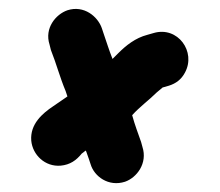

<svg xmlns="http://www.w3.org/2000/svg" viewBox="-20 -577 492 430"><path d="M394 -414C386 -399 374 -390 358 -385L344 -381L343 -380L331 -370C314 -353 293 -338 276 -319C282 -297 289 -279 296 -259L299 -248C311 -211 286 -179 260 -170C223 -158 191 -182 183 -209L179 -221C177 -227 175 -233 173 -238C172 -239 172 -239 172 -240C169 -237 164 -234 163 -233C151 -218 137 -208 116 -206C81 -203 53 -230 50 -262C47 -299 75 -323 99 -339L131 -361L127 -373C114 -404 106 -435 94 -465L91 -477C79 -514 105 -545 131 -554C168 -566 199 -540 208 -514L212 -502C219 -482 224 -465 232 -445L245 -458C262 -475 283 -492 310 -499L324 -503C378 -519 420 -461 394 -414Z"/></svg>

Font: Blanket
Style: Reversed
Weight: 700
Foundry: Cannot Into Space Fonts
Version: Version 0.9